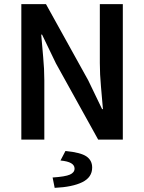

<svg xmlns="http://www.w3.org/2000/svg" viewBox="-20 -674 696 927"><path d="M83 0V-654H202L406 -286L473 -147H477Q473 -197 467.5 -256Q462 -315 462 -370V-654H573V0H454L250 -368L183 -507H179Q183 -455 188.5 -398Q194 -341 194 -286V0ZM244 233 234 183Q295 179 317.5 169Q340 159 340 140Q340 107 272 101L296 55Q369 62 397 81Q425 100 425 135Q425 182 377.5 205.5Q330 229 244 233Z"/></svg>

Font: Source Sans Pro SemiBold
Style: Regular
Weight: 600
Designer: Paul D. Hunt
Foundry: Adobe Systems Incorporated
Version: Version 2.045;hotconv 1.0.109;makeotfexe 2.5.65596